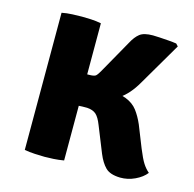

<svg xmlns="http://www.w3.org/2000/svg" viewBox="-88 -647 752 745"><g transform="rotate(15 288.0 -275.0)"><path d="M72 -551Q91 -555 115 -556Q139 -557 153 -557Q168 -557 189 -556Q210 -555 230 -551V0Q210 3.5 189 4.8Q168 6 153 6Q139 6 115 4.8Q91 3.5 72 0ZM560 -38.5Q544.5 -18.5 515.8 -5Q487 8.5 456.5 8Q416 7 397.5 -11.5Q379 -30 365.5 -63L323.5 -167.5Q312.5 -196 299.8 -207.5Q287 -219 263.5 -220.5Q248.5 -221 217.8 -219Q187 -217 166.5 -215L122 -210V-308H314Q367 -308 397 -296.2Q427 -284.5 443.8 -262.5Q460.5 -240.5 473.5 -210.5L508.5 -122.5Q524 -84.5 534.8 -67.8Q545.5 -51 560 -38.5ZM355 -506.5Q368.5 -532 385 -545Q401.5 -558 437.5 -558Q445.5 -558 463.2 -557Q481 -556 500.2 -554.5Q519.5 -553 532.5 -551L541.5 -541.5L440.5 -369Q411.5 -318.5 374.8 -293.8Q338 -269 287 -269H131.5V-344.5L237 -346Q258 -346 264.2 -351.2Q270.5 -356.5 280 -373.5Z"/></g></svg>

Font: Signika SC
Style: Regular
Weight: 300
Designer: Anna Giedryś
Foundry: Anna Giedryś
Version: Version 2.000